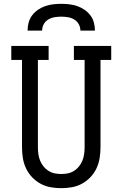

<svg xmlns="http://www.w3.org/2000/svg" viewBox="-20 -975 640 1003"><path d="M300 8Q272 8 244 3Q216 -2 191.5 -15.5Q167 -29 147.5 -49.5Q128 -70 116 -95.5Q104 -121 99.5 -149Q95 -177 95 -205V-662H39V-735H234V-662H178V-205Q178 -187 180.5 -169.5Q183 -152 189.5 -136Q196 -120 207 -106Q218 -92 233 -82.5Q248 -73 265 -69.5Q282 -66 300 -66Q318 -66 335 -69.5Q352 -73 367 -82.5Q382 -92 393 -106Q404 -120 410.5 -136Q417 -152 419.5 -169.5Q422 -187 422 -205V-662H366V-735H561V-662H505V-205Q505 -177 500.5 -149Q496 -121 484 -95.5Q472 -70 452.5 -49.5Q433 -29 408.5 -15.5Q384 -2 356 3Q328 8 300 8ZM124 -815Q124 -836 129.5 -857Q135 -878 148 -895Q161 -912 178.5 -924Q196 -936 216 -943Q236 -950 257.5 -952.5Q279 -955 300 -955Q321 -955 342.5 -952.5Q364 -950 384 -943Q404 -936 421.5 -924Q439 -912 452 -895Q465 -878 470.5 -857Q476 -836 476 -815H400Q400 -833 391.5 -848.5Q383 -864 368 -873Q353 -882 335.5 -885Q318 -888 300 -888Q282 -888 264.5 -885Q247 -882 232 -873Q217 -864 208.5 -848.5Q200 -833 200 -815Z"/></svg>

Font: Iosevka Etoile
Style: Regular
Weight: 400
Designer: Belleve Invis
Foundry: Belleve Invis
Version: Version 33.2.4